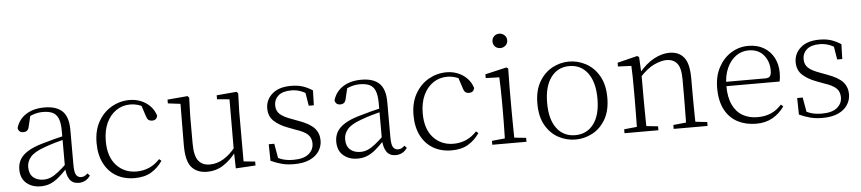

<svg xmlns="http://www.w3.org/2000/svg" viewBox="-44 -1027 5900 1315"><g transform="rotate(-5 2906.0 -370.0)"><path d="M191 14Q133 14 94 -19Q55 -52 55 -114Q55 -151 71.5 -180.5Q88 -210 125.5 -234Q163 -258 225 -276Q268 -289 312.5 -300.5Q357 -312 397 -321V-297Q357 -287 315.5 -275Q274 -263 237 -249Q170 -225 143.5 -194Q117 -163 117 -125Q117 -78 144 -54Q171 -30 215 -30Q240 -30 263.5 -39.5Q287 -49 316.5 -72Q346 -95 386 -134L392 -89H373Q341 -55 313 -32Q285 -9 256 2.5Q227 14 191 14ZM453 13Q411 13 390.5 -17.5Q370 -48 368 -102V-106V-350Q368 -407 355 -437.5Q342 -468 316 -480Q290 -492 250 -492Q220 -492 190 -483Q160 -474 128 -454L164 -482L145 -402Q141 -382 131 -374Q121 -366 105 -366Q74 -366 68 -397Q85 -456 136 -489Q187 -522 263 -522Q345 -522 386 -482.5Q427 -443 427 -354V-113Q427 -61 439 -43Q451 -25 473 -25Q486 -25 496 -30Q506 -35 518 -46L533 -30Q518 -8 497.5 2.5Q477 13 453 13Z M838 14Q766 14 712 -17.5Q658 -49 628 -108Q598 -167 598 -248Q598 -335 633.5 -396.5Q669 -458 726 -490Q783 -522 848 -522Q890 -522 926.5 -507Q963 -492 989.5 -464.5Q1016 -437 1028 -398Q1021 -368 992 -368Q974 -368 964.5 -376.5Q955 -385 950 -404L922 -490L965 -452Q934 -474 906 -482.5Q878 -491 849 -491Q796 -491 753.5 -462Q711 -433 686.5 -380.5Q662 -328 662 -255Q662 -148 716 -89Q770 -30 855 -30Q900 -30 940 -47Q980 -64 1015 -101L1030 -88Q998 -41 952 -13.5Q906 14 838 14Z M1336 14Q1266 14 1228.5 -30Q1191 -74 1192 -185L1194 -478L1213 -463L1108 -476V-502L1247 -514L1257 -502L1253 -377V-188Q1253 -103 1280 -68.5Q1307 -34 1359 -34Q1407 -34 1452.5 -61Q1498 -88 1536 -137L1555 -103H1537Q1498 -51 1448 -18.5Q1398 14 1336 14ZM1533 8 1530 -116V-117L1531 -467L1446 -475V-502L1584 -514L1594 -502L1590 -377V-35L1669 -27V0Z M1933 14Q1887 14 1850.5 4.5Q1814 -5 1774 -23L1772 -137H1810L1831 -17L1799 -18V-54Q1826 -36 1857 -26Q1888 -16 1933 -16Q2002 -16 2036.5 -44.5Q2071 -73 2071 -116Q2071 -154 2047.5 -177.5Q2024 -201 1962 -221L1912 -240Q1853 -262 1818 -295Q1783 -328 1783 -382Q1783 -441 1828.5 -481.5Q1874 -522 1959 -522Q2003 -522 2036.5 -511.5Q2070 -501 2106 -478L2103 -376H2068L2050 -485L2077 -483V-450Q2046 -472 2017 -481.5Q1988 -491 1958 -491Q1898 -491 1868.5 -465Q1839 -439 1839 -399Q1839 -360 1864 -337.5Q1889 -315 1943 -296L1991 -278Q2066 -251 2097 -216.5Q2128 -182 2128 -132Q2128 -93 2106.5 -59.5Q2085 -26 2042 -6Q1999 14 1933 14Z M2370 14Q2312 14 2273 -19Q2234 -52 2234 -114Q2234 -151 2250.5 -180.5Q2267 -210 2304.5 -234Q2342 -258 2404 -276Q2447 -289 2491.5 -300.5Q2536 -312 2576 -321V-297Q2536 -287 2494.5 -275Q2453 -263 2416 -249Q2349 -225 2322.5 -194Q2296 -163 2296 -125Q2296 -78 2323 -54Q2350 -30 2394 -30Q2419 -30 2442.5 -39.5Q2466 -49 2495.5 -72Q2525 -95 2565 -134L2571 -89H2552Q2520 -55 2492 -32Q2464 -9 2435 2.5Q2406 14 2370 14ZM2632 13Q2590 13 2569.5 -17.5Q2549 -48 2547 -102V-106V-350Q2547 -407 2534 -437.5Q2521 -468 2495 -480Q2469 -492 2429 -492Q2399 -492 2369 -483Q2339 -474 2307 -454L2343 -482L2324 -402Q2320 -382 2310 -374Q2300 -366 2284 -366Q2253 -366 2247 -397Q2264 -456 2315 -489Q2366 -522 2442 -522Q2524 -522 2565 -482.5Q2606 -443 2606 -354V-113Q2606 -61 2618 -43Q2630 -25 2652 -25Q2665 -25 2675 -30Q2685 -35 2697 -46L2712 -30Q2697 -8 2676.5 2.5Q2656 13 2632 13Z M3017 14Q2945 14 2891 -17.5Q2837 -49 2807 -108Q2777 -167 2777 -248Q2777 -335 2812.5 -396.5Q2848 -458 2905 -490Q2962 -522 3027 -522Q3069 -522 3105.5 -507Q3142 -492 3168.5 -464.5Q3195 -437 3207 -398Q3200 -368 3171 -368Q3153 -368 3143.5 -376.5Q3134 -385 3129 -404L3101 -490L3144 -452Q3113 -474 3085 -482.5Q3057 -491 3028 -491Q2975 -491 2932.5 -462Q2890 -433 2865.5 -380.5Q2841 -328 2841 -255Q2841 -148 2895 -89Q2949 -30 3034 -30Q3079 -30 3119 -47Q3159 -64 3194 -101L3209 -88Q3177 -41 3131 -13.5Q3085 14 3017 14Z M3297 0V-27L3408 -38H3427L3532 -27V0ZM3385 0Q3386 -24 3387 -64.5Q3388 -105 3388.5 -149Q3389 -193 3389 -226V-281Q3389 -332 3388 -375Q3387 -418 3385 -456L3292 -459V-485L3439 -519L3451 -511L3449 -377V-226Q3449 -193 3449.5 -149Q3450 -105 3450.5 -64.5Q3451 -24 3452 0ZM3410 -655Q3389 -655 3374.5 -668.5Q3360 -682 3360 -704Q3360 -726 3374.5 -740Q3389 -754 3410 -754Q3430 -754 3445.5 -740Q3461 -726 3461 -704Q3461 -682 3445.5 -668.5Q3430 -655 3410 -655Z M3869 14Q3808 14 3753 -15Q3698 -44 3663.5 -103.5Q3629 -163 3629 -253Q3629 -343 3664 -403Q3699 -463 3754 -492.5Q3809 -522 3869 -522Q3930 -522 3985 -492.5Q4040 -463 4075 -403Q4110 -343 4110 -253Q4110 -163 4075 -103.5Q4040 -44 3985 -15Q3930 14 3869 14ZM3869 -16Q3949 -16 3995.5 -77.5Q4042 -139 4042 -252Q4042 -365 3995.5 -428Q3949 -491 3869 -491Q3789 -491 3742.5 -428Q3696 -365 3696 -252Q3696 -139 3742.5 -77.5Q3789 -16 3869 -16Z M4206 0V-27L4316 -38H4336L4439 -27V0ZM4293 0Q4294 -24 4294.5 -64.5Q4295 -105 4295.5 -149Q4296 -193 4296 -226V-281Q4296 -333 4295.5 -375.5Q4295 -418 4293 -455L4201 -459V-485L4338 -519L4351 -511L4357 -393V-392V-226Q4357 -193 4357.5 -149Q4358 -105 4358.5 -64.5Q4359 -24 4360 0ZM4544 0V-27L4653 -38H4674L4777 -27V0ZM4631 0Q4632 -24 4632.5 -64Q4633 -104 4633.5 -148Q4634 -192 4634 -226V-334Q4634 -412 4608 -443Q4582 -474 4536 -474Q4501 -474 4452.5 -452.5Q4404 -431 4346 -368L4336 -398H4344Q4398 -463 4453 -492.5Q4508 -522 4560 -522Q4624 -522 4659 -479.5Q4694 -437 4694 -335V-226Q4694 -192 4694.5 -148Q4695 -104 4695.5 -64Q4696 -24 4697 0Z M5111 14Q5040 14 4984 -15Q4928 -44 4896.5 -103.5Q4865 -163 4865 -252Q4865 -334 4897.5 -394.5Q4930 -455 4984 -488.5Q5038 -522 5102 -522Q5164 -522 5208.5 -495.5Q5253 -469 5277 -423.5Q5301 -378 5301 -320Q5301 -283 5295 -260H4895V-290H5200Q5224 -290 5232.5 -302.5Q5241 -315 5241 -341Q5241 -404 5204.5 -447.5Q5168 -491 5101 -491Q5053 -491 5014 -463Q4975 -435 4952 -383.5Q4929 -332 4929 -263Q4929 -183 4954 -131Q4979 -79 5023 -54.5Q5067 -30 5124 -30Q5177 -30 5217.5 -48Q5258 -66 5290 -102L5305 -88Q5272 -41 5224 -13.5Q5176 14 5111 14Z M5566 14Q5520 14 5483.5 4.5Q5447 -5 5407 -23L5405 -137H5443L5464 -17L5432 -18V-54Q5459 -36 5490 -26Q5521 -16 5566 -16Q5635 -16 5669.5 -44.5Q5704 -73 5704 -116Q5704 -154 5680.5 -177.5Q5657 -201 5595 -221L5545 -240Q5486 -262 5451 -295Q5416 -328 5416 -382Q5416 -441 5461.5 -481.5Q5507 -522 5592 -522Q5636 -522 5669.5 -511.5Q5703 -501 5739 -478L5736 -376H5701L5683 -485L5710 -483V-450Q5679 -472 5650 -481.5Q5621 -491 5591 -491Q5531 -491 5501.5 -465Q5472 -439 5472 -399Q5472 -360 5497 -337.5Q5522 -315 5576 -296L5624 -278Q5699 -251 5730 -216.5Q5761 -182 5761 -132Q5761 -93 5739.5 -59.5Q5718 -26 5675 -6Q5632 14 5566 14Z"/></g></svg>

Font: Noto Serif JP ExtraLight ExtraLight
Style: Regular
Weight: 250
Version: Version 2.003-H1;hotconv 1.1.1;makeotfexe 2.6.0